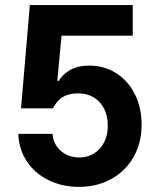

<svg xmlns="http://www.w3.org/2000/svg" viewBox="-20 -727 616 757"><path d="M52.2 -199.3H187.2Q189.1 -171.4 203.5 -150.3Q218 -129.3 241.4 -117.7Q264.7 -106.1 292.2 -106.1Q324.6 -106.1 350.4 -121.9Q376.1 -137.7 390.7 -166.2Q405.3 -194.6 404.8 -231.4Q405.3 -269.5 390.5 -298.5Q375.7 -327.4 349.1 -343.2Q322.5 -358.9 289.6 -358.9Q253.8 -359.3 229.8 -345.9Q205.7 -332.4 188.7 -299.9H62.9L97.7 -707H503.3V-586.3H222.6L205.9 -408.1H211.5Q227.7 -434.9 257.8 -451.7Q287.9 -468.4 330.8 -468.4Q391 -468.4 438.1 -438.5Q485.2 -408.6 511.7 -355.5Q538.3 -302.4 538.3 -235.5Q538.3 -164.2 506.9 -108.5Q475.5 -52.9 419.2 -21.5Q363 9.8 291.6 9.8Q224.4 9.8 170.4 -17.1Q116.4 -44 85.2 -91.8Q54.1 -139.5 52.2 -199.3Z"/></svg>

Font: Pretendard GOV Variable
Style: Regular
Weight: 400
Designer: Base glyphs from Inter by Rasmus Andersson; Hangul glyphs from Noto Sans CJK(Source Han Sans) by Jang Soo-young and Kang
Foundry: Kil Hyung-jin
Version: Version 1.307;Glyphs 3.2 (3192)